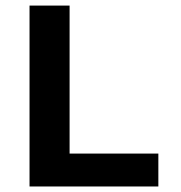

<svg xmlns="http://www.w3.org/2000/svg" viewBox="-20 -675 654 695"><path d="M86.9 -654.8H231.9V-119.1H553.2V0H86.9Z"/></svg>

Font: IntelOne Mono Bold
Style: Regular
Weight: 700
Designer: Fred Shallcrass
Foundry: Frere-Jones Type LLC
Version: Version 1.200;hotconv 1.1.0;makeotfexe 2.6.0;FJTRelease1.2